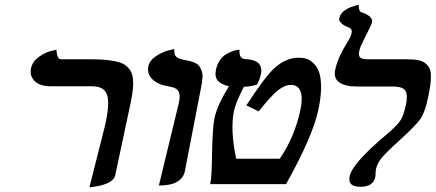

<svg xmlns="http://www.w3.org/2000/svg" viewBox="-20 -770 1822 803"><path d="M354 13.2 417 -235.8Q420.9 -253.9 422.9 -262.2Q439.9 -344.7 426.5 -377Q413.1 -409.2 363.8 -409.2H190.9Q147 -409.2 125 -430.9Q103 -452.6 109.9 -484.9Q115.7 -512.7 142.6 -532Q169.4 -551.3 192.9 -556.6L216.3 -562Q217.8 -522 235.8 -522H360.8Q396.5 -522 422.6 -519.5Q448.7 -517.1 470 -512Q491.2 -506.8 504.2 -497.3Q517.1 -487.8 525.4 -474.6Q533.7 -461.4 535.9 -442.1Q538.1 -422.9 535.9 -399.2Q533.7 -375.5 527.3 -344.2L461.9 -37.1Q460 -27.8 452.9 -20Q445.8 -12.2 436.3 -7.3Q426.8 -2.4 415.5 1.5Q404.3 5.4 393.6 7.6Q382.8 9.8 374 11Q365.2 12.2 359.9 12.7Z M644.5 5.9 727.1 -335.9Q730.5 -350.1 731.2 -360.6Q731.9 -371.1 730 -378.7Q728 -386.2 724.9 -391.1Q721.7 -396 714.8 -399.7Q708 -403.3 701.2 -405.3Q694.3 -407.2 683.6 -409.2Q639.6 -416 616.7 -439Q593.8 -461.9 600.6 -493.2Q606 -517.6 632.8 -535.4Q659.7 -553.2 684.6 -559.1L709 -564.9Q708 -552.2 710.7 -543.5Q713.4 -534.7 720 -530.3Q726.6 -525.9 731.2 -524.2Q735.8 -522.5 743.7 -521Q761.7 -517.6 772 -515.1Q782.2 -512.7 794.7 -507.3Q807.1 -502 812.7 -494.4Q818.4 -486.8 823 -475.1Q827.6 -463.4 826.9 -446.3Q826.2 -429.2 821.3 -405.8Q809.6 -346.7 787.1 -229.5Q764.6 -112.3 753.4 -55.2Q741.7 5.9 644.5 5.9Z M877 -275.9Q888.2 -329.1 937.5 -409.2Q905.3 -416.5 891.1 -432.4Q877 -448.2 883.3 -479Q888.2 -501.5 899.9 -518.3Q911.6 -535.2 925.3 -543Q939 -550.8 951.9 -555.7Q964.8 -560.5 973.1 -561L981.9 -562Q978.5 -524.4 1005.4 -522.9Q1044.4 -521.5 1061 -505.4Q1077.6 -489.3 1070.8 -458Q1065.9 -435.5 1054.7 -416Q1024.4 -407.2 1000 -407.2Q965.3 -339.4 959 -308.1Q941.9 -228.5 967.8 -106H1149.9Q1212.4 -196.8 1236.3 -310.1Q1247.1 -360.8 1236.8 -387.9Q1226.6 -415 1196.8 -415Q1171.4 -415 1142.3 -392.1Q1113.3 -369.1 1062 -304.2L1010.3 -329.1Q1086.4 -446.8 1127.4 -484.9Q1175.3 -528.8 1230 -528.8Q1246.6 -528.8 1261.2 -524.4Q1275.9 -520 1291 -505.6Q1306.2 -491.2 1314.5 -468.3Q1322.8 -445.3 1322.8 -404.8Q1322.8 -364.3 1311.5 -311Q1287.1 -197.3 1176.3 0H859.4Q866.2 -35.6 866.7 -124Q869.1 -238.3 877 -275.9Z M1482.4 -556.2Q1478 -535.6 1487.5 -528.8Q1497.1 -522 1518.1 -522H1686Q1712.4 -522 1730.7 -518.1Q1749 -514.2 1760 -504.6Q1771 -495.1 1776.6 -483.2Q1782.2 -471.2 1782.2 -451.4Q1782.2 -431.6 1779.3 -411.4Q1776.4 -391.1 1770 -360.8Q1757.3 -300.3 1738.5 -272.9Q1719.7 -245.6 1648.9 -181.2Q1603.5 -140.6 1580.8 -115Q1558.1 -89.4 1552.7 -64Q1550.8 -54.2 1550.8 -43.9Q1550.3 -31.7 1549.3 -28.8Q1541 11.2 1486.8 11.2Q1459.5 11.2 1448.5 0Q1437.5 -11.2 1442.4 -33.2Q1453.6 -86.9 1593.8 -205.1Q1637.2 -241.7 1652.6 -263.2Q1668 -284.7 1677.7 -332Q1686 -371.1 1676 -389.6Q1666 -408.2 1623 -408.2H1472.2Q1423.3 -408.2 1398.9 -425.5Q1374.5 -442.9 1381.8 -478Q1392.6 -528.8 1433.6 -595.2Q1446.8 -615.2 1450.2 -629.9Q1454.6 -649.9 1438.5 -654.8Q1426.8 -659.7 1419.2 -663.8Q1411.6 -668 1404.3 -676.5Q1397 -685.1 1398.9 -693.8Q1407.2 -733.9 1480.5 -750Q1480 -722.7 1490.2 -719.2Q1511.7 -712.9 1525.4 -701.7Q1539.1 -690.4 1535.6 -674.8Q1535.2 -672.4 1519 -638.7Q1502.9 -605 1498 -597.2H1499Q1486.3 -575.2 1482.4 -556.2Z"/></svg>

Font: Linux Libertine Slanted
Style: Semibold Slanted
Weight: 600
Designer: Philipp H. Poll
Foundry: Philipp H. Poll
Version: Version 5.1.1